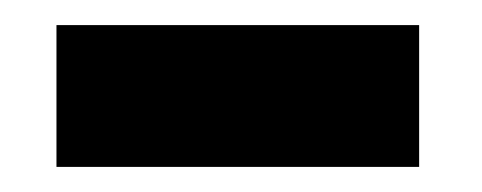

<svg xmlns="http://www.w3.org/2000/svg" viewBox="-20 -327 384 153"><path d="M25 -194V-307H314V-194Z"/></svg>

Font: Pixelify Sans Medium
Style: Regular
Weight: 500
Designer: Stefie Justprince
Foundry: Typecalism Foundryline
Version: Version 1.000;February 13, 2025;FontCreator 15.0.0.3015 64-b